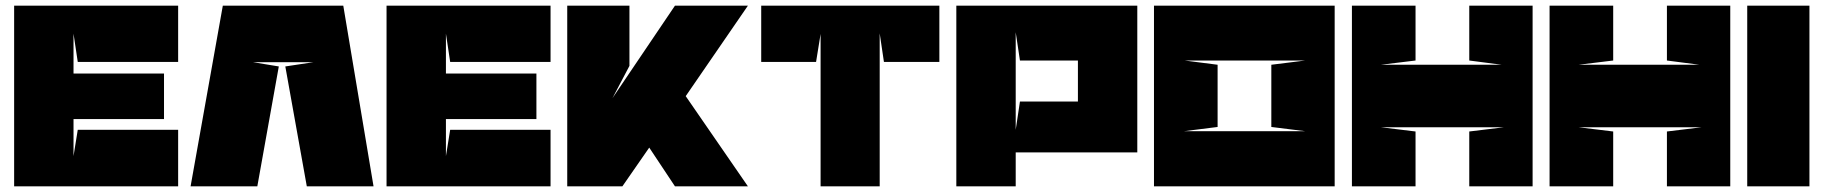

<svg xmlns="http://www.w3.org/2000/svg" viewBox="-20 -659 6449 679"><path d="M255 -200 240 -107V-238H560V-399H240V-540L255 -440H610V-639H30V0H610V-200H255Z M875 -439H1088L989 -424L1065 0H1301L1194 -639H768L654 0H890L966 -424L875 -439Z M1572 -200 1557 -107V-238H1877V-399H1557V-540L1572 -440H1927V-639H1347V0H1927V-200H1572Z M2625 -639H2367L2146 -312L2206 -426V-639H1986V0H2181L2276 -137L2367 0H2625L2405 -319Z M2882 0H3091V-541L3106 -440H3302V-639H2672V-440H2866L2882 -539V0Z M3572 -545 3587 -445H3775H3792V-300H3775H3587L3572 -200ZM3572 -120H4002V-639H3362V0H3572Z M4169 -445H4596L4476 -430V-210L4596 -195H4167L4286 -210V-430L4169 -445ZM4700 0V-639H4061V0H4700Z M4761 -639V0H4986V-194L4863 -209H5299L5176 -194V0H5400V-639H5176V-445L5291 -430H4863L4986 -445V-639H4761Z M5460 -639V0H5685V-194L5562 -209H5998L5875 -194V0H6099V-639H5875V-445L5990 -430H5562L5685 -445V-639H5460Z M6159 0H6379V-639H6159V0Z"/></svg>

Font: Banana Brick
Style: Regular
Weight: 400
Designer: artmaker
Foundry: artmaker
Version: Version 4.000 2011 initial release